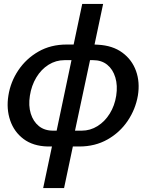

<svg xmlns="http://www.w3.org/2000/svg" viewBox="-20 -750 765 983"><path d="M201 213 246 0H224Q149 -2 100.5 -38.5Q52 -75 32 -134Q12 -193 23 -261Q34 -331 74 -390.5Q114 -450 177 -486Q240 -522 321 -522H357L401 -730H508L464 -522L482 -521Q557 -517 606.5 -480.5Q656 -444 676.5 -386.5Q697 -329 686 -261Q674 -191 634 -131.5Q594 -72 530.5 -36Q467 0 386 0H353L308 213ZM252 -81H270L346 -442H310Q266 -442 228.5 -418.5Q191 -395 166 -353.5Q141 -312 133 -260Q125 -209 137.5 -168.5Q150 -128 179 -104.5Q208 -81 252 -81ZM364 -81H398Q442 -81 479.5 -104.5Q517 -128 542 -168.5Q567 -209 575 -260Q583 -312 570.5 -353.5Q558 -395 529 -418.5Q500 -442 457 -442H441Z"/></svg>

Font: Raleway SemiBold
Style: Italic
Weight: 600
Italic angle: -12°
Designer: Matt McInerney, Pablo Impallari, Rodrigo Fuenzalida
Foundry: Matt McInerney, Pablo Impallari, Rodrigo Fuenzalida
Version: Version 4.026